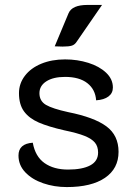

<svg xmlns="http://www.w3.org/2000/svg" viewBox="-20 -750 546 779"><path d="M55 -119Q55 -167 113 -171Q123 -115 160.5 -88.5Q198 -62 256 -62Q314 -62 346 -79Q378 -96 378 -131Q378 -156 365 -171.5Q352 -187 323.5 -198.5Q295 -210 242 -221Q176 -236 137 -253Q98 -270 77.5 -298Q57 -326 57 -372Q57 -411 81 -442.5Q105 -474 147.5 -491.5Q190 -509 244 -509Q294 -509 338.5 -495Q383 -481 410.5 -455Q438 -429 438 -395Q438 -372 420 -358.5Q402 -345 370 -343Q367 -387 334.5 -412.5Q302 -438 244 -438Q196 -438 168 -420Q140 -402 140 -372Q140 -340 166.5 -324.5Q193 -309 257 -295Q362 -274 411.5 -237.5Q461 -201 461 -134Q461 -66 406 -28.5Q351 9 251 9Q200 9 155 -6.5Q110 -22 82.5 -51Q55 -80 55 -119ZM258 -696Q272 -730 335 -730H394L292 -582Q284 -569 272 -565Q260 -561 234 -561L202 -562Z"/></svg>

Font: K2D
Style: Regular
Weight: 400
Version: Version 1.000; ttfautohint (v1.6)